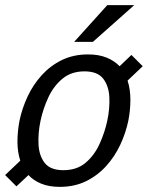

<svg xmlns="http://www.w3.org/2000/svg" viewBox="-25 -720 576 748"><path d="M208 8Q166 8 135.5 -4.5Q105 -17 86 -38L39 6L-5 -38L54 -94Q43 -128 43 -168Q43 -208 51 -250Q61 -298 82.5 -344Q104 -390 137.5 -427Q171 -464 216 -486Q261 -508 318 -508Q360 -508 390.5 -495.5Q421 -483 441 -462L487 -506L531 -462L472 -406Q483 -372 483 -331.5Q483 -291 475 -250Q465 -202 443.5 -156Q422 -110 388.5 -73Q355 -36 310 -14Q265 8 208 8ZM222 -57Q274 -57 308 -85.5Q342 -114 362.5 -158.5Q383 -203 393 -250Q403 -297 401 -341Q399 -385 377 -413.5Q355 -442 304 -442Q253 -442 218.5 -413.5Q184 -385 163.5 -341Q143 -297 133 -250Q123 -203 125 -158.5Q127 -114 149 -85.5Q171 -57 222 -57ZM498 -700 337 -557H264L393 -700Z"/></svg>

Font: Epunda Sans
Style: Italic
Weight: 400
Italic angle: -12.0243°
Designer: Simon Atzbach
Foundry: typofactur
Version: Version 2.204; ttfautohint (v1.8.4.7-5d5b)